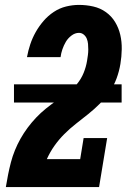

<svg xmlns="http://www.w3.org/2000/svg" viewBox="-20 -763 540 783"><path d="M4 0V-1Q8 -26 13 -51Q18 -76 24.5 -101Q31 -126 41 -150.5Q51 -175 64 -198Q77 -221 93 -242.5Q109 -264 127.5 -283.5Q146 -303 167 -320Q188 -337 210.5 -352.5Q233 -368 255 -384Q277 -400 294 -420.5Q311 -441 321 -465.5Q331 -490 335 -515Q337 -527 338.5 -538.5Q340 -550 340 -561.5Q340 -573 339 -584Q338 -595 334 -605Q330 -615 321.5 -622Q313 -629 302 -629Q286 -629 271.5 -618Q257 -607 248.5 -592.5Q240 -578 234.5 -562Q229 -546 227 -530H90Q95 -557 103.5 -582.5Q112 -608 125.5 -632Q139 -656 157.5 -677.5Q176 -699 199.5 -714.5Q223 -730 249.5 -736.5Q276 -743 302 -743Q332 -743 360.5 -736.5Q389 -730 412 -713.5Q435 -697 449.5 -673Q464 -649 470.5 -621Q477 -593 476.5 -562.5Q476 -532 471 -502Q466 -472 455.5 -443.5Q445 -415 427.5 -389Q410 -363 387.5 -340.5Q365 -318 340 -298Q315 -278 290 -258.5Q265 -239 242.5 -216.5Q220 -194 202 -168.5Q184 -143 171 -114H307L321 -200H417L384 0ZM37 -345V-419H476V-345Z"/></svg>

Font: Iosevka Slab Heavy
Style: Italic
Weight: 900
Italic angle: -9°
Monospace: yes
Designer: Belleve Invis
Foundry: Belleve Invis
Version: Version 11.1.0; ttfautohint (v1.8.3)